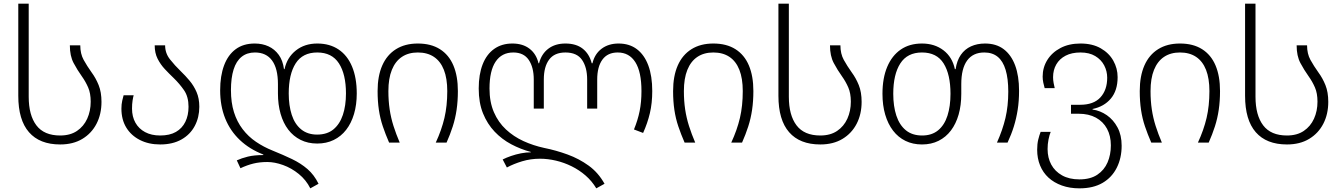

<svg xmlns="http://www.w3.org/2000/svg" viewBox="-20 -780 7341 1050"><path d="M309 10Q197 10 138.5 -57Q80 -124 80 -256V-760H137V-251Q137 -150 179 -94.5Q221 -39 309 -39Q364 -39 401 -64Q438 -89 457 -131Q476 -173 476 -224Q476 -270 462 -302Q448 -334 428 -362Q403 -397 382.5 -435.5Q362 -474 362 -532H419Q419 -486 437.5 -452.5Q456 -419 481 -384Q504 -353 519.5 -314.5Q535 -276 535 -223Q535 -156 508 -103.5Q481 -51 430.5 -20.5Q380 10 309 10Z M856 10Q793 10 745 -14.5Q697 -39 670.5 -82.5Q644 -126 644 -186Q644 -210 648.5 -229.5Q653 -249 656 -259H711Q708 -249 705 -230Q702 -211 702 -186Q702 -142 720.5 -109Q739 -76 773.5 -57.5Q808 -39 856 -39Q908 -39 942 -58.5Q976 -78 993.5 -113.5Q1011 -149 1011 -196Q1011 -251 986.5 -286.5Q962 -322 930 -353Q905 -377 881.5 -402Q858 -427 842 -458.5Q826 -490 826 -532H883Q883 -489 909.5 -455.5Q936 -422 969 -390Q994 -366 1017 -338.5Q1040 -311 1055 -276.5Q1070 -242 1070 -196Q1070 -138 1045 -91Q1020 -44 972 -17Q924 10 856 10Z M1677 250Q1654 204 1614 171.5Q1574 139 1528 122.5Q1482 106 1442 106Q1400 106 1365.5 114.5Q1331 123 1295 140L1275 97Q1301 85 1335.5 76.5Q1370 68 1420 68V65Q1345 36 1292 -14Q1239 -64 1211.5 -132.5Q1184 -201 1184 -286Q1184 -365 1205.5 -422.5Q1227 -480 1269 -511Q1311 -542 1373 -542Q1415 -542 1448.5 -526.5Q1482 -511 1504.5 -480Q1527 -449 1533 -402H1536Q1550 -466 1598 -504Q1646 -542 1715 -542Q1783 -542 1831.5 -509.5Q1880 -477 1905.5 -415.5Q1931 -354 1931 -269Q1931 -207 1916 -156.5Q1901 -106 1873 -70Q1845 -34 1805 -14.5Q1765 5 1715 5Q1664 5 1624 -15Q1584 -35 1556.5 -71Q1529 -107 1514.5 -157.5Q1500 -208 1500 -269V-320Q1500 -405 1468 -449Q1436 -493 1374 -493Q1331 -493 1301.5 -469.5Q1272 -446 1257.5 -400Q1243 -354 1243 -287Q1243 -219 1259.5 -166.5Q1276 -114 1307 -73.5Q1338 -33 1380 -4.5Q1422 24 1472 44Q1529 67 1577 90Q1625 113 1661.5 144.5Q1698 176 1722 225ZM1714 -44Q1769 -44 1803.5 -72.5Q1838 -101 1855 -151.5Q1872 -202 1872 -269Q1872 -374 1833.5 -433.5Q1795 -493 1715 -493Q1635 -493 1597 -433.5Q1559 -374 1559 -269Q1559 -203 1575.5 -152Q1592 -101 1627 -72.5Q1662 -44 1714 -44Z M2108 0Q2088 -46 2073.5 -89Q2059 -132 2052 -179Q2045 -226 2045 -282Q2045 -364 2070.5 -422Q2096 -480 2145.5 -511Q2195 -542 2265 -542Q2337 -542 2386 -511Q2435 -480 2459.5 -422Q2484 -364 2484 -282Q2484 -227 2477 -179.5Q2470 -132 2456 -88.5Q2442 -45 2422 0H2363Q2395 -69 2410.5 -135Q2426 -201 2426 -282Q2426 -351 2407.5 -398Q2389 -445 2353 -469Q2317 -493 2265 -493Q2214 -493 2178 -469Q2142 -445 2123 -398Q2104 -351 2104 -282Q2104 -228 2111 -181.5Q2118 -135 2132 -91Q2146 -47 2166 0Z M3241 250Q3217 210 3182.5 180Q3148 150 3106.5 129.5Q3065 109 3020.5 98.5Q2976 88 2933 88Q2882 88 2835.5 102Q2789 116 2752 136L2729 92Q2749 82 2775 73Q2801 64 2829 58.5Q2857 53 2883 53V51Q2827 36 2776 9Q2725 -18 2685 -60Q2645 -102 2621.5 -160Q2598 -218 2598 -296Q2598 -373 2619.5 -428Q2641 -483 2682.5 -512.5Q2724 -542 2782 -542Q2839 -542 2876 -513.5Q2913 -485 2925 -434H2928Q2941 -485 2978.5 -513.5Q3016 -542 3072 -542Q3131 -542 3167 -513.5Q3203 -485 3216 -434H3220Q3232 -485 3270 -513.5Q3308 -542 3363 -542Q3422 -542 3463 -511Q3504 -480 3525.5 -422Q3547 -364 3547 -282Q3547 -216 3534 -161Q3521 -106 3497 -53L3447 -72Q3468 -123 3478 -172.5Q3488 -222 3488 -282Q3488 -387 3454.5 -440Q3421 -493 3358 -493Q3303 -493 3274.5 -454Q3246 -415 3246 -345V-186H3191V-345Q3191 -412 3163 -452.5Q3135 -493 3072 -493Q3012 -493 2983 -454Q2954 -415 2954 -345V-186H2899V-345Q2899 -412 2871.5 -452.5Q2844 -493 2787 -493Q2724 -493 2690.5 -443Q2657 -393 2657 -296Q2657 -222 2681 -166.5Q2705 -111 2747 -72Q2789 -33 2842.5 -8.5Q2896 16 2956 29Q3021 42 3084 65Q3147 88 3199.5 126Q3252 164 3286 225Z M3724 0Q3704 -46 3689.5 -89Q3675 -132 3668 -179Q3661 -226 3661 -282Q3661 -364 3686.5 -422Q3712 -480 3761.5 -511Q3811 -542 3881 -542Q3953 -542 4002 -511Q4051 -480 4075.5 -422Q4100 -364 4100 -282Q4100 -227 4093 -179.5Q4086 -132 4072 -88.5Q4058 -45 4038 0H3979Q4011 -69 4026.5 -135Q4042 -201 4042 -282Q4042 -351 4023.5 -398Q4005 -445 3969 -469Q3933 -493 3881 -493Q3830 -493 3794 -469Q3758 -445 3739 -398Q3720 -351 3720 -282Q3720 -228 3727 -181.5Q3734 -135 3748 -91Q3762 -47 3782 0Z M4466 10Q4354 10 4295.5 -57Q4237 -124 4237 -256V-760H4294V-251Q4294 -150 4336 -94.5Q4378 -39 4466 -39Q4521 -39 4558 -64Q4595 -89 4614 -131Q4633 -173 4633 -224Q4633 -270 4619 -302Q4605 -334 4585 -362Q4560 -397 4539.5 -435.5Q4519 -474 4519 -532H4576Q4576 -486 4594.5 -452.5Q4613 -419 4638 -384Q4661 -353 4676.5 -314.5Q4692 -276 4692 -223Q4692 -156 4665 -103.5Q4638 -51 4587.5 -20.5Q4537 10 4466 10Z M5022 10Q4972 10 4932 -9.5Q4892 -29 4864 -65.5Q4836 -102 4821 -153Q4806 -204 4806 -267Q4806 -353 4832 -414.5Q4858 -476 4906 -509Q4954 -542 5022 -542Q5091 -542 5139.5 -505Q5188 -468 5202 -402H5206Q5213 -449 5234.5 -480Q5256 -511 5290 -526.5Q5324 -542 5367 -542Q5428 -542 5469 -511Q5510 -480 5531.5 -422.5Q5553 -365 5553 -283Q5553 -228 5545.5 -180Q5538 -132 5524.5 -88.5Q5511 -45 5490 0H5432Q5463 -69 5478.5 -134.5Q5494 -200 5494 -279Q5494 -350 5479.5 -398Q5465 -446 5436 -469.5Q5407 -493 5363 -493Q5301 -493 5269 -449Q5237 -405 5237 -320V-267Q5237 -204 5222.5 -153.5Q5208 -103 5180.5 -66.5Q5153 -30 5113 -10Q5073 10 5022 10ZM5023 -39Q5076 -39 5110.5 -67.5Q5145 -96 5161.5 -147.5Q5178 -199 5178 -267Q5178 -373 5140.5 -433Q5103 -493 5022 -493Q4942 -493 4903.5 -433Q4865 -373 4865 -267Q4865 -199 4882 -147.5Q4899 -96 4934 -67.5Q4969 -39 5023 -39Z M5883 250Q5830 250 5787 234.5Q5744 219 5714 191.5Q5684 164 5668 125Q5652 86 5652 39Q5652 7 5658 -17Q5664 -41 5671 -59H5726Q5719 -42 5714 -17Q5709 8 5709 35Q5709 83 5729 120Q5749 157 5788 179Q5827 201 5883 201Q5943 201 5981 175.5Q6019 150 6037 108Q6055 66 6055 15Q6055 -37 6034 -76Q6013 -115 5973.5 -136.5Q5934 -158 5879 -158H5837V-207H5887Q5961 -207 5998 -247.5Q6035 -288 6035 -355Q6035 -391 6018.5 -422.5Q6002 -454 5969.5 -473.5Q5937 -493 5889 -493Q5841 -493 5807.5 -475.5Q5774 -458 5756.5 -427.5Q5739 -397 5739 -358Q5739 -342 5742 -326Q5745 -310 5748 -298H5693Q5689 -311 5685.5 -328Q5682 -345 5682 -361Q5682 -411 5707.5 -452Q5733 -493 5779.5 -517.5Q5826 -542 5889 -542Q5954 -542 5999.5 -516Q6045 -490 6068.5 -448Q6092 -406 6092 -358Q6092 -285 6055 -241Q6018 -197 5955 -184V-181Q5997 -175 6033 -150Q6069 -125 6091.5 -83Q6114 -41 6114 17Q6114 84 6087.5 137Q6061 190 6010 220Q5959 250 5883 250Z M6276 0Q6256 -46 6241.5 -89Q6227 -132 6220 -179Q6213 -226 6213 -282Q6213 -364 6238.5 -422Q6264 -480 6313.5 -511Q6363 -542 6433 -542Q6505 -542 6554 -511Q6603 -480 6627.5 -422Q6652 -364 6652 -282Q6652 -227 6645 -179.5Q6638 -132 6624 -88.5Q6610 -45 6590 0H6531Q6563 -69 6578.5 -135Q6594 -201 6594 -282Q6594 -351 6575.5 -398Q6557 -445 6521 -469Q6485 -493 6433 -493Q6382 -493 6346 -469Q6310 -445 6291 -398Q6272 -351 6272 -282Q6272 -228 6279 -181.5Q6286 -135 6300 -91Q6314 -47 6334 0Z M7018 10Q6906 10 6847.5 -57Q6789 -124 6789 -256V-760H6846V-251Q6846 -150 6888 -94.5Q6930 -39 7018 -39Q7073 -39 7110 -64Q7147 -89 7166 -131Q7185 -173 7185 -224Q7185 -270 7171 -302Q7157 -334 7137 -362Q7112 -397 7091.5 -435.5Q7071 -474 7071 -532H7128Q7128 -486 7146.5 -452.5Q7165 -419 7190 -384Q7213 -353 7228.5 -314.5Q7244 -276 7244 -223Q7244 -156 7217 -103.5Q7190 -51 7139.5 -20.5Q7089 10 7018 10Z"/></svg>

Font: Noto Sans Georgian Light
Style: Regular
Weight: 300
Version: Version 2.002